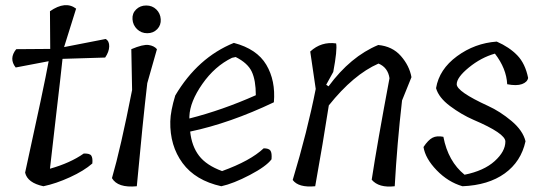

<svg xmlns="http://www.w3.org/2000/svg" viewBox="-20 -712 2084 734"><path d="M382 -492 219 -487Q212 -420 195.5 -280.5Q179 -141 171 -67Q249 -89 300 -125Q323 -126 329 -117Q335 -108 333 -87Q301 -59 247.5 -34.5Q194 -10 146 0Q85 -13 76 -52Q149 -384 166 -478L40 -454Q13 -488 42 -524L172 -525L171 -669Q230 -710 271 -679L225 -532L384 -563Q398 -555 397.5 -534.5Q397 -514 382 -492Z M485 -368 482 -524Q527 -543 548 -540Q569 -537 580 -524L543 -394Q526 -249 503 0Q430 7 408 -31Q441 -144 485 -368ZM594.5 -638.5Q596 -616 581 -600.5Q566 -585 543 -585Q520 -585 504 -600.5Q488 -616 486.5 -638.5Q485 -661 500.5 -676Q516 -691 539 -691Q562 -691 577.5 -676Q593 -661 594.5 -638.5Z M874 -548Q962 -525 998 -464.5Q1034 -404 1027 -321Q859 -241 707 -209Q713 -153 741 -116.5Q769 -80 829 -58Q937 -97 988 -145Q1008 -145 1014 -136Q1020 -127 1018 -103Q998 -76 935 -43Q872 -10 826 0Q727 -22 678 -88.5Q629 -155 631 -248Q632 -288 650 -347Q736 -492 874 -548ZM704 -267V-259Q830 -291 958 -348Q958 -405 942.5 -438Q927 -471 881 -494L867 -491Q801 -459 753.5 -391Q706 -323 704 -267Z M1227 -388 1236 -382Q1320 -496 1426 -540Q1480 -535 1512.5 -498Q1545 -461 1553 -417L1517 -328Q1498 -162 1489 0Q1428 7 1401 -25Q1422 -163 1469 -413Q1463 -454 1427 -469Q1331 -427 1237 -309Q1215 -167 1185 0Q1121 6 1099 -24Q1155 -210 1187 -372L1166 -515Q1208 -554 1265 -546Q1270 -522 1254 -437Z M1912 -171Q1912 -202 1790 -254Q1744 -274 1700.5 -306.5Q1657 -339 1647 -375Q1659 -447 1727 -497Q1795 -547 1879 -553Q1927 -532 1957.5 -500.5Q1988 -469 1999 -414Q1996 -398 1975.5 -390.5Q1955 -383 1919 -390Q1916 -450 1872 -507Q1819 -492 1772.5 -454Q1726 -416 1726 -390Q1726 -362 1846 -307Q1892 -286 1935.5 -249.5Q1979 -213 1989 -172Q1972 -94 1909.5 -49Q1847 -4 1748 0Q1693 -16 1649.5 -61Q1606 -106 1599 -150Q1617 -177 1633.5 -185.5Q1650 -194 1675 -189Q1693 -95 1756 -44Q1830 -59 1871 -96Q1912 -133 1912 -171Z"/></svg>

Font: Tillana
Style: Regular
Weight: 400
Designer: Lipi Raval (Devanagari, Latin), Jonny Pinhorn (Latin)
Foundry: Indian Type Foundry
Version: Version 2.003;PS 1.0;hotconv 1.0.79;makeotf.lib2.5.61930; tt